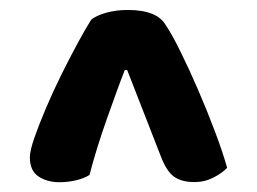

<svg xmlns="http://www.w3.org/2000/svg" viewBox="-20 -683 521 389"><path d="M164.9 -643.2Q174.9 -651.4 194.8 -657.1Q214.7 -662.8 239.2 -662.8Q298.3 -662.8 316 -631.8Q328.6 -613.2 345.9 -578Q363.3 -542.8 381.7 -500.2Q400.1 -457.6 415.7 -416Q431.4 -374.4 440.2 -343Q430.3 -332.4 412.5 -323.3Q394.7 -314.1 374.1 -314.1Q347.5 -314.1 332.3 -325.3Q317.1 -336.6 305.6 -366.9L237.7 -541H232.8Q225.3 -522.1 216.1 -496.7Q206.9 -471.2 196.6 -442.3Q186.3 -413.4 177.2 -384.1Q168.1 -354.8 161.3 -328.4Q148.7 -320.9 132.4 -317.3Q116 -313.8 100.8 -313.8Q75.7 -313.8 58.1 -325.4Q40.5 -337 40.5 -364.4Q40.5 -377.6 49.8 -404.3Q59.1 -430.9 73.5 -464.8Q87.9 -498.6 105 -533.1Q122.2 -567.6 138.2 -597.1Q154.2 -626.6 164.9 -643.2Z"/></svg>

Font: Baloo Bhaina 2
Style: Regular
Weight: 400
Designer: Yesha Goshar, Manish Minz, Shuchita Grover and Ek Type
Foundry: Ek Type
Version: Version 1.700